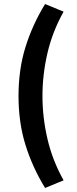

<svg xmlns="http://www.w3.org/2000/svg" viewBox="-20 -755 384 954"><path d="M204 179Q141 76 106.5 -35Q72 -146 72 -278Q72 -410 106.5 -521Q141 -632 204 -735L296 -697Q241 -599 216 -492Q191 -385 191 -278Q191 -171 216 -64Q241 43 296 141Z"/></svg>

Font: TypoPRO Source Sans Pro
Style: Bold
Weight: 700
Designer: Paul D. Hunt
Foundry: Adobe Systems Incorporated
Version: Version 2.020;PS 2.000;hotconv 1.0.86;makeotf.lib2.5.63406